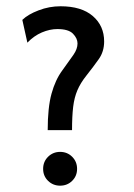

<svg xmlns="http://www.w3.org/2000/svg" viewBox="-20 -584 429 613"><path d="M132.3 -168.5Q132.3 -240.7 144.5 -284.9Q156.7 -329.1 178.7 -358.9Q201.2 -390.1 214.4 -408.9Q227.5 -427.7 227.5 -445.3Q227.5 -461.4 213.1 -476.3Q198.7 -491.2 163.1 -491.2Q139.2 -491.2 113.8 -480.5Q88.4 -469.7 67.4 -447.8L51.3 -520.5Q69.3 -538.1 103.3 -551Q137.2 -564 173.3 -564Q240.2 -564 276.4 -532.7Q312.5 -501.5 312.5 -451.7Q312.5 -419.4 295.4 -395.3Q278.3 -371.1 255.9 -342.8Q236.8 -318.8 227.1 -295.9Q217.3 -272.9 213.6 -242.9Q210 -212.9 210 -168.5ZM171.9 8.8Q149.4 8.8 133.5 -6.6Q117.7 -22 117.7 -44.9Q117.7 -67.9 133.5 -83.5Q149.4 -99.1 171.9 -99.1Q194.8 -99.1 210.4 -83.5Q226.1 -67.9 226.1 -44.9Q226.1 -22 210.4 -6.6Q194.8 8.8 171.9 8.8Z"/></svg>

Font: Harmattan Medium
Style: Regular
Weight: 500
Designer: George W. Nuss III and SIL International
Foundry: SIL International
Version: Version 4.000